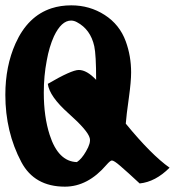

<svg xmlns="http://www.w3.org/2000/svg" viewBox="-45 -700 655 719"><path d="M590 -72Q537 -19 478 -13Q433 -55 405 -79Q382 -99 374 -99Q368 -99 354 -83Q284 -1 198 -1Q84 -1 35 -93Q-25 -206 -25 -345Q-25 -452 13 -537Q59 -640 148 -669Q182 -680 222 -680Q291 -680 347 -644Q403 -608 426 -545Q446 -490 446 -429Q446 -395 438 -337Q428 -266 426 -237Q521 -121 590 -72ZM315 -401Q315 -495 308 -527Q294 -590 243 -617Q232 -623 221 -623Q185 -623 157 -564Q139 -524 130 -473Q119 -416 119 -353Q119 -263 141 -195Q173 -95 243 -93Q261 -105 277 -133Q296 -165 291 -183Q284 -211 212 -275Q140 -339 134 -386Q223 -438 250 -438Q280 -438 315 -401Z"/></svg>

Font: To Be Continued
Style: Regular
Weight: 400
Version: Macromedia Fontographer 4.1.4 9/2/97